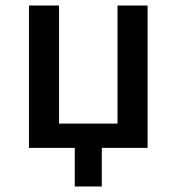

<svg xmlns="http://www.w3.org/2000/svg" viewBox="-20 -536 640 696"><path d="M85 0H251V140H349V0H515V-516H406V-88H194V-516H85Z"/></svg>

Font: IBM Plex Mono Medm
Style: Regular
Weight: 500
Monospace: yes
Designer: Mike Abbink, Paul van der Laan, Pieter van Rosmalen
Foundry: Bold Monday
Version: Version 2.004